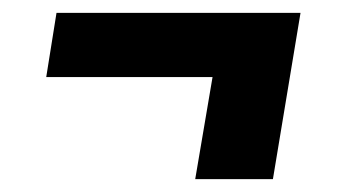

<svg xmlns="http://www.w3.org/2000/svg" viewBox="-20 -410 540 299"><path d="M405 -131H284L311 -290H52L68 -390H448Z"/></svg>

Font: Iosevka Slab Heavy
Style: Italic
Weight: 900
Italic angle: -9°
Monospace: yes
Designer: Belleve Invis
Foundry: Belleve Invis
Version: Version 11.1.0; ttfautohint (v1.8.3)